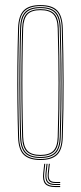

<svg xmlns="http://www.w3.org/2000/svg" viewBox="-20 -625 318 756"><path d="M139.2 5Q95.5 5 74.1 -15Q52.8 -35 51.2 -85Q49.2 -154.5 48.5 -223.4Q47.8 -292.2 48.4 -364.1Q49 -436 51.2 -514Q52.8 -563 73.4 -584Q94 -605 139.2 -605Q184.8 -605 205.2 -584Q225.8 -563 227.2 -514Q230 -410.8 230.4 -305.2Q230.8 -199.8 227.2 -85Q225.8 -35 204.4 -15Q183 5 139.2 5ZM139.2 1Q180.8 1 201.4 -18Q222 -37 223.2 -85.2Q226.8 -202 226.5 -305.8Q226.2 -409.5 223.2 -513.8Q222 -562.2 201.5 -581.6Q181 -601 139.2 -601Q97.8 -601 77.1 -581.6Q56.5 -562.2 55.2 -513.8Q53.2 -444.2 52.5 -375.2Q51.8 -306.2 52.4 -234.6Q53 -163 55.2 -85.2Q56.5 -37 77.1 -18Q97.8 1 139.2 1ZM139.2 -3Q97.8 -3 79.1 -22.1Q60.5 -41.2 59.2 -85.2Q57.2 -159 56.5 -229.2Q55.8 -299.5 56.5 -369.9Q57.2 -440.2 59.2 -513.8Q60.5 -558.5 79.1 -577.8Q97.8 -597 139.2 -597Q180.8 -597 199.4 -577.8Q218 -558.5 219.2 -513.8Q221.2 -444.2 222 -375.2Q222.8 -306.2 222.1 -234.5Q221.5 -162.8 219.2 -85.2Q218 -41.2 199.4 -22.1Q180.8 -3 139.2 -3ZM139.2 -7Q178.8 -7 196.4 -25.1Q214 -43.2 215.2 -85.5Q218.5 -196.2 218.5 -300Q218.5 -403.8 215.2 -513.5Q214 -556 196.4 -574.5Q178.8 -593 139.2 -593Q99.8 -593 82.1 -574.5Q64.5 -556 63.2 -513.5Q61.2 -443.8 60.5 -374.8Q59.8 -305.8 60.4 -234.4Q61 -163 63.2 -85.5Q64.5 -43.2 82.2 -25.1Q100 -7 139.2 -7ZM139.2 -11Q104 -11 86.2 -27.4Q68.5 -43.8 67.2 -85.5Q65.2 -159.5 64.5 -229.8Q63.8 -300 64.5 -370Q65.2 -440 67.2 -513.5Q68.5 -556 86.2 -572.5Q104 -589 139.2 -589Q174.5 -589 192.4 -572.5Q210.2 -556 211.2 -513.5Q214.2 -408.8 214.5 -305.5Q214.8 -202.2 211.2 -85.5Q210.2 -43.8 192.4 -27.4Q174.5 -11 139.2 -11ZM139.2 -15Q174.5 -15 190.4 -31.5Q206.2 -48 207.2 -85.8Q210.5 -197.2 210.5 -299.9Q210.5 -402.5 207.2 -513.5Q206.2 -551.8 190.4 -568.4Q174.5 -585 139.2 -585Q104 -585 88.2 -568.4Q72.5 -551.8 71.2 -513.5Q69.2 -439 68.5 -368.8Q67.8 -298.5 68.5 -228.8Q69.2 -159 71.2 -85.8Q72.5 -48 88.2 -31.5Q104 -15 139.2 -15ZM158.2 20 154.2 56.8Q151.2 84 161.2 95.8Q171.2 107.5 197 107.5H217V111.5H197Q169 111.5 158 98.9Q147 86.2 150.2 56.8L154.2 20ZM176.2 20 172.2 56.8Q170.2 75.5 176 83.5Q181.8 91.5 197 91.5H217V95.5H197Q179.5 95.5 172.8 86.5Q166 77.5 168.2 56.8L172.2 20ZM167.2 20 163.2 56.8Q160.8 79.8 168.6 89.6Q176.5 99.5 197 99.5H217V103.5H197Q174.2 103.5 165.5 92.6Q156.8 81.8 159.2 56.8L163.2 20Z"/></svg>

Font: Big Shoulders Inline Thin
Style: Regular
Weight: 100
Designer: Patric King
Foundry: XO Type Co
Version: Version 2.002